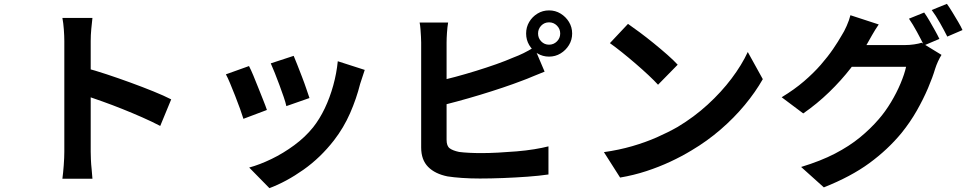

<svg xmlns="http://www.w3.org/2000/svg" viewBox="-20 -884 5040 997"><path d="M314 -96Q314 -115 314 -158.5Q314 -202 314 -259.5Q314 -317 314 -380Q314 -443 314 -501.5Q314 -560 314 -605Q314 -650 314 -671Q314 -697 311.5 -731Q309 -765 304 -791H460Q457 -765 454 -733.5Q451 -702 451 -671Q451 -643 451 -595Q451 -547 451 -488.5Q451 -430 451 -369.5Q451 -309 451 -253Q451 -197 451 -155.5Q451 -114 451 -96Q451 -82 452 -56.5Q453 -31 456 -4Q459 23 460 44H304Q308 14 311 -26Q314 -66 314 -96ZM421 -532Q471 -519 533 -498.5Q595 -478 658 -455Q721 -432 776.5 -409.5Q832 -387 869 -368L812 -230Q770 -252 719 -274.5Q668 -297 615.5 -318Q563 -339 512.5 -357Q462 -375 421 -389Z M1505 -594Q1512 -578 1523.5 -548.5Q1535 -519 1548 -485.5Q1561 -452 1571 -422Q1581 -392 1587 -375L1467 -333Q1463 -352 1453 -381Q1443 -410 1431 -442.5Q1419 -475 1407 -505Q1395 -535 1386 -555ZM1874 -521Q1866 -497 1860.5 -480Q1855 -463 1850 -448Q1831 -372 1798 -296.5Q1765 -221 1714 -155Q1644 -65 1555.5 -2.5Q1467 60 1379 93L1274 -14Q1329 -29 1390 -58.5Q1451 -88 1508 -130Q1565 -172 1606 -223Q1640 -266 1666.5 -321.5Q1693 -377 1710.5 -440.5Q1728 -504 1734 -566ZM1273 -541Q1283 -522 1295.5 -492Q1308 -462 1321 -429Q1334 -396 1346.5 -365Q1359 -334 1366 -313L1244 -267Q1238 -287 1226.5 -319Q1215 -351 1201 -386.5Q1187 -422 1174.5 -452Q1162 -482 1153 -498Z M2774 -710Q2774 -686 2790.5 -669Q2807 -652 2831 -652Q2855 -652 2872 -669Q2889 -686 2889 -710Q2889 -734 2872 -751Q2855 -768 2831 -768Q2807 -768 2790.5 -751Q2774 -734 2774 -710ZM2712 -710Q2712 -743 2728 -770Q2744 -797 2771 -813.5Q2798 -830 2831 -830Q2864 -830 2891 -813.5Q2918 -797 2934.5 -770Q2951 -743 2951 -710Q2951 -677 2934.5 -650Q2918 -623 2891 -606.5Q2864 -590 2831 -590Q2798 -590 2771 -606.5Q2744 -623 2728 -650Q2712 -677 2712 -710ZM2307 -767Q2303 -744 2301 -714Q2299 -684 2299 -663Q2299 -648 2299 -610.5Q2299 -573 2299 -522Q2299 -471 2299 -415.5Q2299 -360 2299 -308.5Q2299 -257 2299 -217Q2299 -177 2299 -158Q2299 -126 2315 -114Q2331 -102 2364 -95Q2387 -92 2417 -90.5Q2447 -89 2480 -89Q2519 -89 2566.5 -91.5Q2614 -94 2662.5 -98Q2711 -102 2754 -109Q2797 -116 2828 -124V22Q2781 29 2719 33.5Q2657 38 2592.5 40.5Q2528 43 2472 43Q2423 43 2379.5 40Q2336 37 2304 32Q2239 19 2203 -17.5Q2167 -54 2167 -118Q2167 -147 2167 -193.5Q2167 -240 2167 -296.5Q2167 -353 2167 -410.5Q2167 -468 2167 -519.5Q2167 -571 2167 -609Q2167 -647 2167 -663Q2167 -674 2166 -693Q2165 -712 2163.5 -732Q2162 -752 2159 -767ZM2241 -460Q2289 -470 2343 -484.5Q2397 -499 2452 -516Q2507 -533 2556.5 -550.5Q2606 -568 2645 -585Q2672 -595 2698.5 -608Q2725 -621 2754 -639L2808 -512Q2779 -501 2747.5 -487.5Q2716 -474 2691 -465Q2647 -448 2590.5 -429Q2534 -410 2473 -391.5Q2412 -373 2352.5 -357Q2293 -341 2242 -329Z M3241 -760Q3267 -742 3302 -716Q3337 -690 3374.5 -659.5Q3412 -629 3445 -600Q3478 -571 3499 -548L3397 -444Q3378 -465 3347 -494Q3316 -523 3280 -554Q3244 -585 3209 -613Q3174 -641 3147 -660ZM3116 -94Q3194 -105 3263 -125Q3332 -145 3391 -171Q3450 -197 3499 -225Q3584 -276 3655 -341Q3726 -406 3779 -476.5Q3832 -547 3863 -614L3941 -473Q3903 -406 3847.5 -339Q3792 -272 3722 -211.5Q3652 -151 3571 -103Q3520 -72 3461 -44.5Q3402 -17 3336.5 4.5Q3271 26 3200 38Z M4779 -819Q4792 -801 4806.5 -776Q4821 -751 4835 -726Q4849 -701 4858 -682L4778 -648Q4763 -679 4741.5 -718.5Q4720 -758 4700 -787ZM4897 -864Q4910 -846 4925.5 -820.5Q4941 -795 4955.5 -770.5Q4970 -746 4978 -728L4899 -694Q4883 -726 4861 -765Q4839 -804 4818 -832ZM4869 -599Q4860 -585 4851 -565.5Q4842 -546 4836 -527Q4823 -483 4799 -426.5Q4775 -370 4741 -310Q4707 -250 4661 -193Q4590 -107 4494.5 -37Q4399 33 4258 89L4140 -17Q4242 -48 4316 -86.5Q4390 -125 4445 -170Q4500 -215 4543 -265Q4577 -304 4606.5 -353Q4636 -402 4656.5 -451Q4677 -500 4685 -537H4348L4394 -650Q4407 -650 4437 -650Q4467 -650 4504 -650Q4541 -650 4577.5 -650Q4614 -650 4642 -650Q4670 -650 4679 -650Q4703 -650 4726.5 -653.5Q4750 -657 4766 -662ZM4543 -757Q4525 -731 4508 -701Q4491 -671 4482 -655Q4448 -595 4398 -530.5Q4348 -466 4285.5 -405.5Q4223 -345 4151 -295L4039 -379Q4105 -419 4155 -462Q4205 -505 4242 -547.5Q4279 -590 4306 -629.5Q4333 -669 4351 -701Q4363 -719 4376.5 -749.5Q4390 -780 4396 -805Z"/></svg>

Font: Noto Sans JP Thin
Style: Bold
Weight: 700
Version: Version 2.004-H2;hotconv 1.0.118;makeotfexe 2.5.65603